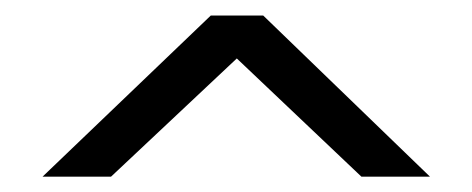

<svg xmlns="http://www.w3.org/2000/svg" viewBox="-20 -401 612 249"><path d="M253.4 -380.9 35.2 -171.9H124L287.1 -325.2L448.7 -171.9H537.6L321.3 -380.9Z"/></svg>

Font: Cinzel Black
Style: Regular
Weight: 900
Designer: Natanael Gama
Version: Version 1.001;PS 001.001;hotconv 1.0.56;makeotf.lib2.0.21325